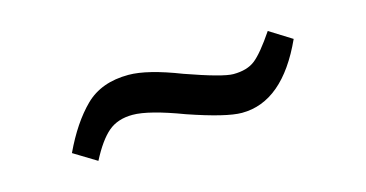

<svg xmlns="http://www.w3.org/2000/svg" viewBox="-33 -413 636 334"><g transform="rotate(-15 285.0 -246.0)"><path d="M73 -200Q96 -249 125 -277.5Q154 -306 203 -306Q237 -306 296 -283Q361 -260 380 -260Q405 -260 419.5 -271.5Q434 -283 457 -317L497 -292Q451 -191 377 -191Q349 -191 282 -214Q221 -237 192 -237Q165 -237 148 -222.5Q131 -208 114 -175Z"/></g></svg>

Font: Linguistics Pro
Style: Regular
Weight: 400
Designer: Stefan Peev, Context Ltd
Foundry: Stefan Peev, Context Ltd
Version: Version 001.000